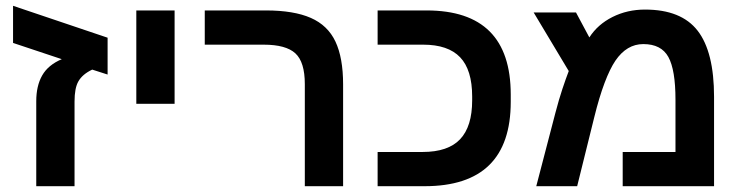

<svg xmlns="http://www.w3.org/2000/svg" viewBox="-20 -642 2562 662"><path d="M105 0V-293Q105 -346 125.5 -382Q146 -418 193 -438L25 -494V-622L351 -512V-385L298 -402Q264 -386 250 -361Q237 -338 237 -292V0Z M450 -284V-606H582V-284Z M1163 0H1031V-351.9Q1031 -428 998.5 -458Q966 -488 889 -488H686V-606H897Q993 -606 1051.6 -580.3Q1110.2 -554.6 1136.6 -498.6Q1163 -442.5 1163 -351Z M1741 -291Q1741 0 1444 0H1282V-118H1437Q1525 -118 1566.5 -162Q1608 -206 1608 -296V-309Q1608 -401 1566.5 -444.5Q1525 -488 1439 -488H1282V-606H1451Q1741 -606 1741 -316Z M2204 -609Q2329 -609 2385.5 -536Q2442 -463 2442 -308V0H2127V-118H2309V-298Q2309 -401 2284.5 -445.5Q2260 -490 2198 -490Q2141 -490 2102 -433Q2083 -405 2064.5 -356Q2046 -307 2029 -238L1970 0H1829L1895 -253Q1907 -299 1919 -335Q1931 -371 1941 -397L1820 -599H1966L2012 -513Q2041 -558 2092 -583.5Q2143 -609 2204 -609Z"/></svg>

Font: Noto Sans Hebrew Droid
Style: Regular
Weight: 400
Designer: Monotype Design Team
Foundry: Monotype Imaging Inc.
Version: Version 1.100